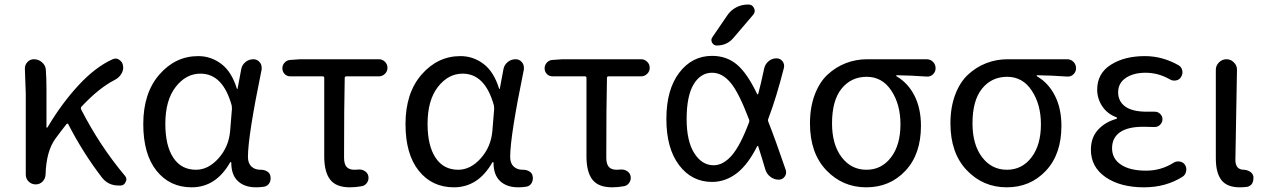

<svg xmlns="http://www.w3.org/2000/svg" viewBox="-20 -800 5495 833"><path d="M521.5 -38.1Q528.3 -30.3 528.3 -21.5Q528.3 -16.6 525.4 -11.7Q520.5 2.9 504.9 4.9Q499 4.9 494.1 4.9Q449.2 4.9 421.9 -30.3Q340.8 -135.7 276.4 -260.7Q273.4 -266.6 268.6 -261.7Q243.2 -229.5 221.7 -200.2Q180.7 -145.5 177.7 -43Q176.8 -24.4 164.6 -12.2Q152.3 0 134.8 0Q117.2 0 104.5 -12.2Q91.8 -24.4 91.8 -43V-393.6L87.9 -502.9Q87.9 -517.6 97.7 -529.3Q109.4 -543 127 -543Q146.5 -543 161.6 -530.3Q176.8 -517.6 178.7 -499Q181.6 -461.9 181.6 -416V-248Q181.6 -246.1 183.6 -246.1Q185.5 -246.1 186.5 -248Q247.1 -350.6 320.8 -430.2Q394.5 -509.8 468.8 -543Q475.6 -545.9 481.4 -545.9Q490.2 -545.9 498 -540Q512.7 -530.3 513.7 -513.7Q514.6 -510.7 514.6 -507.8Q514.6 -492.2 505.9 -478.5Q495.1 -461.9 477.5 -453.1Q410.2 -418.9 334 -337.9Q329.1 -332 332 -325.2Q413.1 -167 521.5 -38.1Z M811.5 12.7Q716.8 12.7 659.2 -59.1Q601.6 -130.9 601.6 -261.7Q601.6 -396.5 671.4 -476.6Q741.2 -556.6 839.8 -556.6Q895.5 -556.6 940.4 -522.5Q985.4 -488.3 1007.8 -415Q1007.8 -414.1 1009.3 -414.1Q1010.7 -414.1 1010.7 -415L1026.4 -499Q1029.3 -517.6 1044.4 -530.3Q1059.6 -543 1079.1 -543Q1096.7 -543 1107.4 -529.3Q1115.2 -519.5 1115.2 -506.8Q1115.2 -502.9 1115.2 -499Q1055.7 -210 1055.7 -119.1Q1055.7 -91.8 1070.8 -77.6Q1085.9 -63.5 1109.4 -63.5Q1111.3 -63.5 1112.3 -63.5Q1127 -63.5 1139.2 -56.2Q1151.4 -48.8 1153.3 -35.2Q1154.3 -31.2 1154.3 -26.4Q1154.3 -16.6 1149.4 -6.8Q1141.6 6.8 1127 9.8Q1110.4 12.7 1090.8 12.7Q1041 12.7 1012.2 -14.2Q983.4 -41 983.4 -94.7Q983.4 -96.7 981.4 -96.7Q979.5 -96.7 978.5 -95.7Q917 12.7 811.5 12.7ZM830.1 -63.5Q883.8 -63.5 928.2 -113.3Q972.7 -163.1 978.5 -232.4L986.3 -328.1Q986.3 -335 985.4 -341.8Q947.3 -480.5 849.6 -480.5Q787.1 -480.5 742.2 -422.9Q697.3 -365.2 697.3 -262.7Q697.3 -168 731.9 -115.7Q766.6 -63.5 830.1 -63.5Z M1498 12.7Q1438.5 12.7 1412.6 -20.5Q1386.7 -53.7 1386.7 -122.1V-461.9Q1386.7 -468.8 1379.9 -468.8H1239.3Q1224.6 -468.8 1214.8 -479Q1205.1 -489.3 1205.1 -503.9Q1205.1 -517.6 1214.8 -528.3Q1224.6 -539.1 1239.3 -540L1283.2 -543H1624Q1638.7 -543 1649.9 -532.2Q1661.1 -521.5 1661.1 -505.9Q1661.1 -490.2 1649.9 -479.5Q1638.7 -468.8 1624 -468.8H1483.4Q1475.6 -468.8 1475.6 -461.9Q1472.7 -340.8 1472.7 -116.2Q1472.7 -87.9 1483.9 -75.7Q1495.1 -63.5 1517.6 -63.5Q1526.4 -63.5 1536.1 -64.5Q1550.8 -65.4 1563 -57.6Q1575.2 -49.8 1578.1 -36.1Q1581.1 -20.5 1572.8 -7.8Q1564.5 4.9 1549.8 7.8Q1523.4 12.7 1498 12.7Z M1949.2 12.7Q1854.5 12.7 1796.9 -59.1Q1739.3 -130.9 1739.3 -261.7Q1739.3 -396.5 1809.1 -476.6Q1878.9 -556.6 1977.5 -556.6Q2033.2 -556.6 2078.1 -522.5Q2123 -488.3 2145.5 -415Q2145.5 -414.1 2147 -414.1Q2148.4 -414.1 2148.4 -415L2164.1 -499Q2167 -517.6 2182.1 -530.3Q2197.3 -543 2216.8 -543Q2234.4 -543 2245.1 -529.3Q2252.9 -519.5 2252.9 -506.8Q2252.9 -502.9 2252.9 -499Q2193.4 -210 2193.4 -119.1Q2193.4 -91.8 2208.5 -77.6Q2223.6 -63.5 2247.1 -63.5Q2249 -63.5 2250 -63.5Q2264.6 -63.5 2276.9 -56.2Q2289.1 -48.8 2291 -35.2Q2292 -31.2 2292 -26.4Q2292 -16.6 2287.1 -6.8Q2279.3 6.8 2264.6 9.8Q2248 12.7 2228.5 12.7Q2178.7 12.7 2149.9 -14.2Q2121.1 -41 2121.1 -94.7Q2121.1 -96.7 2119.1 -96.7Q2117.2 -96.7 2116.2 -95.7Q2054.7 12.7 1949.2 12.7ZM1967.8 -63.5Q2021.5 -63.5 2065.9 -113.3Q2110.4 -163.1 2116.2 -232.4L2124 -328.1Q2124 -335 2123 -341.8Q2085 -480.5 1987.3 -480.5Q1924.8 -480.5 1879.9 -422.9Q1835 -365.2 1835 -262.7Q1835 -168 1869.6 -115.7Q1904.3 -63.5 1967.8 -63.5Z M2635.7 12.7Q2576.2 12.7 2550.3 -20.5Q2524.4 -53.7 2524.4 -122.1V-461.9Q2524.4 -468.8 2517.6 -468.8H2377Q2362.3 -468.8 2352.5 -479Q2342.8 -489.3 2342.8 -503.9Q2342.8 -517.6 2352.5 -528.3Q2362.3 -539.1 2377 -540L2420.9 -543H2761.7Q2776.4 -543 2787.6 -532.2Q2798.8 -521.5 2798.8 -505.9Q2798.8 -490.2 2787.6 -479.5Q2776.4 -468.8 2761.7 -468.8H2621.1Q2613.3 -468.8 2613.3 -461.9Q2610.4 -340.8 2610.4 -116.2Q2610.4 -87.9 2621.6 -75.7Q2632.8 -63.5 2655.3 -63.5Q2664.1 -63.5 2673.8 -64.5Q2688.5 -65.4 2700.7 -57.6Q2712.9 -49.8 2715.8 -36.1Q2718.8 -20.5 2710.4 -7.8Q2702.1 4.9 2687.5 7.8Q2661.1 12.7 2635.7 12.7Z M3229.5 -268.6Q3232.4 -275.4 3229.5 -282.2Q3184.6 -400.4 3149.4 -441.4Q3113.3 -484.4 3069.3 -484.4Q3019.5 -484.4 2989.3 -434.1Q2959 -383.8 2959 -283.2Q2959 -187.5 2992.2 -135.3Q3025.4 -83 3076.2 -83Q3117.2 -83 3154.3 -125Q3191.4 -167 3229.5 -268.6ZM3134.8 -732.4Q3149.4 -754.9 3173.3 -767.6Q3197.3 -780.3 3224.6 -780.3H3227.5Q3244.1 -780.3 3251.5 -764.6Q3258.8 -749 3248 -736.3L3163.1 -636.7Q3134.8 -602.5 3089.8 -602.5Q3076.2 -602.5 3069.3 -615.2Q3062.5 -627.9 3071.3 -639.6ZM3295.9 -504.9Q3300.8 -523.4 3315.4 -535.2Q3330.1 -546.9 3348.6 -546.9Q3365.2 -546.9 3375 -534.2Q3384.8 -521.5 3380.9 -504.9Q3348.6 -377.9 3313.5 -285.2Q3310.5 -278.3 3313.5 -271.5Q3345.7 -189.5 3388.7 -63.5Q3390.6 -57.6 3390.6 -51.8Q3390.6 -43 3384.8 -34.2Q3375 -20.5 3358.4 -20.5Q3338.9 -20.5 3322.8 -32.7Q3306.6 -44.9 3300.8 -63.5Q3284.2 -120.1 3269.5 -165Q3269.5 -167 3267.6 -167Q3265.6 -167 3264.6 -165Q3227.5 -89.8 3179.7 -50.8Q3128.9 -10.7 3069.3 -10.7Q2981.4 -10.7 2926.3 -83.5Q2871.1 -156.2 2871.1 -283.7Q2871.1 -411.1 2926.8 -484.4Q2982.4 -557.6 3069.3 -557.6Q3132.8 -557.6 3177.7 -519.5Q3221.7 -482.4 3264.6 -392.6Q3265.6 -390.6 3267.1 -390.6Q3268.6 -390.6 3269.5 -392.6Q3279.3 -427.7 3295.9 -504.9Z M3738.3 12.7Q3635.7 12.7 3564.9 -61.5Q3494.1 -135.7 3494.1 -264.6Q3494.1 -334 3514.6 -388.7Q3535.2 -443.4 3570.3 -476.1Q3605.5 -508.8 3649.4 -525.9Q3693.4 -543 3742.2 -543H4000Q4016.6 -543 4027.8 -531.7Q4039.1 -520.5 4039.1 -503.9Q4039.1 -488.3 4027.8 -477.5Q4016.6 -466.8 4001 -467.8Q3932.6 -472.7 3870.1 -473.6Q3868.2 -473.6 3868.2 -471.7Q3868.2 -469.7 3870.1 -468.8Q3919.9 -439.5 3947.8 -384.3Q3975.6 -329.1 3975.6 -253.9Q3975.6 -130.9 3908.2 -59.1Q3840.8 12.7 3738.3 12.7ZM3739.3 -63.5Q3804.7 -63.5 3845.7 -117.2Q3886.7 -170.9 3886.7 -260.7Q3886.7 -346.7 3847.2 -406.7Q3807.6 -466.8 3740.2 -466.8Q3672.9 -466.8 3631.3 -415.5Q3589.8 -364.3 3589.8 -264.6Q3589.8 -172.9 3631.3 -118.2Q3672.9 -63.5 3739.3 -63.5Z M4347.7 12.7Q4245.1 12.7 4174.3 -61.5Q4103.5 -135.7 4103.5 -264.6Q4103.5 -334 4124 -388.7Q4144.5 -443.4 4179.7 -476.1Q4214.8 -508.8 4258.8 -525.9Q4302.7 -543 4351.6 -543H4609.4Q4626 -543 4637.2 -531.7Q4648.4 -520.5 4648.4 -503.9Q4648.4 -488.3 4637.2 -477.5Q4626 -466.8 4610.4 -467.8Q4542 -472.7 4479.5 -473.6Q4477.5 -473.6 4477.5 -471.7Q4477.5 -469.7 4479.5 -468.8Q4529.3 -439.5 4557.1 -384.3Q4585 -329.1 4585 -253.9Q4585 -130.9 4517.6 -59.1Q4450.2 12.7 4347.7 12.7ZM4348.6 -63.5Q4414.1 -63.5 4455.1 -117.2Q4496.1 -170.9 4496.1 -260.7Q4496.1 -346.7 4456.5 -406.7Q4417 -466.8 4349.6 -466.8Q4282.2 -466.8 4240.7 -415.5Q4199.2 -364.3 4199.2 -264.6Q4199.2 -172.9 4240.7 -118.2Q4282.2 -63.5 4348.6 -63.5Z M4943.4 12.7Q4840.8 12.7 4776.9 -31.2Q4712.9 -75.2 4712.9 -150.4Q4712.9 -203.1 4743.7 -236.8Q4774.4 -270.5 4823.2 -284.2Q4826.2 -285.2 4826.2 -287.6Q4826.2 -290 4824.2 -291Q4784.2 -305.7 4762.2 -338.9Q4740.2 -372.1 4740.2 -411.1Q4740.2 -481.4 4799.3 -519Q4858.4 -556.6 4947.3 -556.6Q5023.4 -556.6 5093.8 -516.6Q5106.4 -508.8 5109.4 -494.1Q5112.3 -479.5 5104.5 -466.8Q5097.7 -454.1 5083 -451.2Q5068.4 -448.2 5056.6 -455.1Q5005.9 -484.4 4950.2 -484.4Q4897.5 -484.4 4864.3 -461.9Q4831.1 -439.5 4831.1 -399.4Q4831.1 -360.4 4861.8 -337.9Q4892.6 -315.4 4956.1 -315.4Q4971.7 -315.4 4987.3 -315.4Q5002 -316.4 5012.7 -306.6Q5023.4 -296.9 5023.4 -282.7Q5023.4 -268.6 5012.7 -258.3Q5002 -248 4987.3 -249Q4962.9 -250 4939.5 -250Q4873 -250 4838.9 -226.1Q4804.7 -202.1 4804.7 -156.7Q4804.7 -111.3 4843.8 -85.4Q4882.8 -59.6 4952.1 -59.6Q5017.6 -59.6 5071.3 -93.8Q5084 -101.6 5098.6 -99.1Q5113.3 -96.7 5121.1 -85Q5127 -75.2 5127 -64.5Q5127 -60.5 5126 -56.6Q5123 -41 5110.4 -33.2Q5038.1 12.7 4943.4 12.7Z M5358.4 12.7Q5303.7 12.7 5279.3 -18.6Q5254.9 -49.8 5254.9 -113.3V-497.1Q5254.9 -515.6 5268.6 -529.3Q5282.2 -543 5301.3 -543Q5320.3 -543 5333 -529.3Q5346.7 -516.6 5346.7 -498L5339.8 -106.4Q5339.8 -63.5 5377 -63.5Q5391.6 -62.5 5403.3 -55.2Q5415 -47.9 5418 -34.2Q5418 -30.3 5418 -25.4Q5418 -14.6 5413.1 -4.9Q5405.3 7.8 5390.6 10.7Q5376 12.7 5358.4 12.7Z"/></svg>

Font: Gen Jyuu Gothic Regular
Style: Regular
Weight: 400
Designer: [Source Han Sans]
Ryoko NISHIZUKA  (kana & ideographs); Paul D. Hunt (Latin, Greek & Cyrillic); Wenlong ZHANG  (bopomofo
Version: Version 1.002.20150607